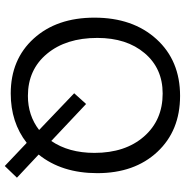

<svg xmlns="http://www.w3.org/2000/svg" viewBox="-5 -738 775 805"><g transform="rotate(90 382.5 -335.5)"><path d="M372 7Q229 7 141.5 -89.5Q54 -186 54 -344Q54 -505 144 -604Q234 -703 382 -703Q528 -703 617 -607.5Q706 -512 706 -356Q706 -207 628 -110L725 -19L676 32L579 -60Q493 7 372 7ZM382 -65Q464 -65 525 -112L371 -259L416 -309L571 -163Q621 -236 621 -344Q621 -473 552.5 -551.5Q484 -630 372 -630Q267 -630 203 -554.5Q139 -479 139 -356Q139 -225 205.5 -145Q272 -65 382 -65Z"/></g></svg>

Font: Cantarell
Style: Regular
Weight: 400
Designer: Dave Crossland, Nikolaus Waxweiler, Florian Fecher, Jacques Le Bailly, Eben Sorkin, Alexei Vanyashin, Alexios Zavras, Em
Version: Version 0.303